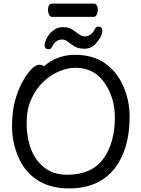

<svg xmlns="http://www.w3.org/2000/svg" viewBox="-20 -1024 785 1068"><path d="M354 -52Q495 -52 560 -148Q619 -236 619 -371Q619 -481 561 -564Q503 -647 399 -647Q357 -647 309.5 -627.5Q262 -608 221 -569Q180 -530 154 -472.5Q128 -415 128 -338Q128 -260 152.5 -195Q177 -130 227.5 -91Q278 -52 354 -52ZM366 24Q257 24 186 -23.5Q115 -71 81 -152.5Q47 -234 47 -320Q47 -405 63.5 -464Q80 -523 104.5 -568Q129 -613 154 -638.5Q179 -664 198 -664Q216 -664 224 -655Q297 -719 397 -719Q497 -719 563.5 -672.5Q630 -626 665.5 -545.5Q701 -465 701 -375Q701 -198 621 -91Q532 24 366 24ZM252 -750Q228 -750 228 -773Q228 -788 240 -811.5Q252 -835 275 -854Q298 -873 330 -873Q362 -873 382.5 -859.5Q403 -846 418.5 -834Q434 -822 451 -822Q488 -822 507 -861Q514 -876 526 -876Q549 -876 549 -853Q549 -822 514 -783Q488 -753 451 -753Q415 -753 394.5 -766Q374 -779 358.5 -791.5Q343 -804 326 -804Q289 -804 270 -765Q263 -750 252 -750ZM499 -930H271Q259 -930 253 -942Q247 -954 247 -968Q247 -1004 272 -1004H500Q524 -1004 524 -967Q524 -954 518 -942Q512 -930 499 -930Z"/></svg>

Font: ToneOZ-Pinyin-WenKai-Medium
Style: Medium
Weight: 700
Designer: Fontworks Inc.
Foundry: ToneOZ
Version: Version 0.240331